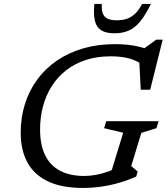

<svg xmlns="http://www.w3.org/2000/svg" viewBox="-20 -916 822 946"><path d="M395 -49Q422.5 -49 453 -54.5Q483.5 -60 513.5 -71Q543.5 -82 569.5 -98L520 -43L587 -262L493 -284.5L503.5 -319H761.5L751 -284.5L676.5 -261.5L626.5 -98L658.5 -70.5L651 -46Q612 -28.5 568.2 -15.8Q524.5 -3 479.2 3.5Q434 10 389.5 10Q282.5 10 214.5 -23.2Q146.5 -56.5 114.2 -117.2Q82 -178 82 -261.5Q82 -337 103 -403.8Q124 -470.5 163.8 -524.5Q203.5 -578.5 260.5 -617.5Q317.5 -656.5 389.5 -677.5Q461.5 -698.5 547 -698.5Q577.5 -698.5 605.8 -695.8Q634 -693 660.2 -687Q686.5 -681 711 -672L682 -671.5L749.5 -720.5H781.5L720 -474H673.5L665.5 -626.5L682.5 -597.5Q645.5 -621.5 608.8 -630Q572 -638.5 524.5 -638.5Q457 -638.5 402 -620.2Q347 -602 305 -569Q263 -536 234.5 -490.8Q206 -445.5 191.8 -391.5Q177.5 -337.5 177.5 -277.5Q177.5 -201 203 -150Q228.5 -99 277.2 -74Q326 -49 395 -49ZM556 -816Q585 -816 607 -824Q629 -832 647 -849.8Q665 -867.5 680 -896.5H723.5Q696 -840.5 669.8 -809Q643.5 -777.5 613.2 -764.8Q583 -752 544 -752Q502.5 -752 479 -766.5Q455.5 -781 447.8 -812.8Q440 -844.5 445 -896.5H481.5Q480 -868 486.5 -850Q493 -832 510 -824Q527 -816 556 -816Z"/></svg>

Font: Newsreader 12pt
Style: Italic
Weight: 400
Italic angle: -17°
Version: Version 1.003